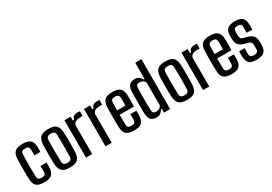

<svg xmlns="http://www.w3.org/2000/svg" viewBox="27 -1730 3774 2668"><g transform="rotate(-30 1914.0 -396.0)"><path d="M52 -134Q50 -167 49.5 -210Q49 -253 49 -299Q49 -345 49.5 -388Q50 -431 52 -464Q56 -541 94 -574.5Q132 -608 216 -608Q300 -608 338 -575.5Q376 -543 378 -468Q378 -448 378 -424.5Q378 -401 377 -386H280Q282 -407 281.5 -433Q281 -459 281 -478Q280 -508 265.5 -521Q251 -534 216 -534Q180 -534 165.5 -521Q151 -508 150 -478Q147 -385 147 -301Q147 -217 150 -124Q151 -92 166.5 -79Q182 -66 217 -66Q252 -66 266 -79.5Q280 -93 281 -124Q281 -144 281.5 -165Q282 -186 280 -216H377Q378 -201 378.5 -176Q379 -151 378 -134Q374 -58 337 -25Q300 8 217 8Q130 8 92.5 -25.5Q55 -59 52 -134Z M628 8Q538 8 501 -28Q464 -64 460 -148Q458 -184 457.5 -239Q457 -294 457.5 -351.5Q458 -409 460 -452Q465 -537 502 -572.5Q539 -608 628 -608Q719 -608 755 -571.5Q791 -535 795 -452Q797 -412 797.5 -357.5Q798 -303 797.5 -247.5Q797 -192 795 -148Q791 -64 754.5 -28Q718 8 628 8ZM628 -66Q666 -66 681.5 -80.5Q697 -95 698 -125Q701 -215 701 -299.5Q701 -384 698 -475Q697 -506 681 -520Q665 -534 628 -534Q591 -534 574.5 -519Q558 -504 557 -474Q554 -398 554 -307Q554 -216 558 -126Q559 -95 575 -80.5Q591 -66 628 -66Z M887 0V-600H986V-537H1005Q1014 -573 1036 -588Q1058 -603 1095 -603Q1106 -603 1116 -602Q1126 -601 1135 -601V-525H1097Q1049 -525 1022 -510.5Q995 -496 986 -460V0Z M1200 0V-600H1299V-537H1318Q1327 -573 1349 -588Q1371 -603 1408 -603Q1419 -603 1429 -602Q1439 -601 1448 -601V-525H1410Q1362 -525 1335 -510.5Q1308 -496 1299 -460V0Z M1721 -216H1818Q1819 -201 1819.5 -175.5Q1820 -150 1819 -134Q1815 -58 1779 -25Q1743 8 1659 8Q1571 8 1533.5 -25.5Q1496 -59 1493 -134Q1491 -167 1490.5 -210Q1490 -253 1490 -299Q1490 -345 1490.5 -388Q1491 -431 1493 -464Q1497 -542 1535.5 -575Q1574 -608 1658 -608Q1741 -608 1778.5 -574.5Q1816 -541 1819 -468Q1820 -456 1820 -425Q1820 -394 1820 -355.5Q1820 -317 1818 -282H1589Q1589 -243 1589.5 -204Q1590 -165 1591 -124Q1592 -92 1607.5 -79.5Q1623 -67 1658 -67Q1692 -67 1706 -79.5Q1720 -92 1722 -124Q1723 -139 1723 -163Q1723 -187 1721 -216ZM1658 -533Q1621 -533 1606.5 -519.5Q1592 -506 1591 -478Q1590 -447 1589.5 -416Q1589 -385 1589 -353H1722Q1723 -392 1723 -428.5Q1723 -465 1722 -478Q1720 -508 1705 -520.5Q1690 -533 1658 -533Z M2138 -800H2237V0H2138V-58H2121Q2103 -25 2079.5 -8.5Q2056 8 2014 8Q1956 8 1927.5 -24Q1899 -56 1896 -129Q1894 -179 1894 -241Q1894 -303 1894.5 -364Q1895 -425 1896 -471Q1899 -545 1929.5 -576.5Q1960 -608 2016 -608Q2058 -608 2081 -591.5Q2104 -575 2122 -542H2138ZM2051 -65Q2079 -65 2103 -78Q2127 -91 2138 -119V-481Q2127 -509 2103 -522Q2079 -535 2051 -535Q2022 -535 2009 -522Q1996 -509 1995 -481Q1993 -421 1992 -357.5Q1991 -294 1992 -233.5Q1993 -173 1995 -123Q1996 -91 2009.5 -78Q2023 -65 2051 -65Z M2506 8Q2416 8 2379 -28Q2342 -64 2338 -148Q2336 -184 2335.5 -239Q2335 -294 2335.5 -351.5Q2336 -409 2338 -452Q2343 -537 2380 -572.5Q2417 -608 2506 -608Q2597 -608 2633 -571.5Q2669 -535 2673 -452Q2675 -412 2675.5 -357.5Q2676 -303 2675.5 -247.5Q2675 -192 2673 -148Q2669 -64 2632.5 -28Q2596 8 2506 8ZM2506 -66Q2544 -66 2559.5 -80.5Q2575 -95 2576 -125Q2579 -215 2579 -299.5Q2579 -384 2576 -475Q2575 -506 2559 -520Q2543 -534 2506 -534Q2469 -534 2452.5 -519Q2436 -504 2435 -474Q2432 -398 2432 -307Q2432 -216 2436 -126Q2437 -95 2453 -80.5Q2469 -66 2506 -66Z M2765 0V-600H2864V-537H2883Q2892 -573 2914 -588Q2936 -603 2973 -603Q2984 -603 2994 -602Q3004 -601 3013 -601V-525H2975Q2927 -525 2900 -510.5Q2873 -496 2864 -460V0Z M3286 -216H3383Q3384 -201 3384.5 -175.5Q3385 -150 3384 -134Q3380 -58 3344 -25Q3308 8 3224 8Q3136 8 3098.5 -25.5Q3061 -59 3058 -134Q3056 -167 3055.5 -210Q3055 -253 3055 -299Q3055 -345 3055.5 -388Q3056 -431 3058 -464Q3062 -542 3100.5 -575Q3139 -608 3223 -608Q3306 -608 3343.5 -574.5Q3381 -541 3384 -468Q3385 -456 3385 -425Q3385 -394 3385 -355.5Q3385 -317 3383 -282H3154Q3154 -243 3154.5 -204Q3155 -165 3156 -124Q3157 -92 3172.5 -79.5Q3188 -67 3223 -67Q3257 -67 3271 -79.5Q3285 -92 3287 -124Q3288 -139 3288 -163Q3288 -187 3286 -216ZM3223 -533Q3186 -533 3171.5 -519.5Q3157 -506 3156 -478Q3155 -447 3154.5 -416Q3154 -385 3154 -353H3287Q3288 -392 3288 -428.5Q3288 -465 3287 -478Q3285 -508 3270 -520.5Q3255 -533 3223 -533Z M3620 8Q3538 8 3504 -25Q3470 -58 3467 -134Q3467 -157 3467 -177.5Q3467 -198 3468 -216H3556Q3555 -184 3555 -162Q3555 -140 3556 -124Q3556 -92 3571.5 -79Q3587 -66 3620 -66Q3657 -66 3673.5 -79Q3690 -92 3691 -124Q3691 -156 3691 -183Q3690 -213 3681 -228.5Q3672 -244 3646 -252L3586 -268Q3523 -286 3495 -318Q3467 -350 3466 -416Q3465 -443 3466 -464Q3467 -541 3502.5 -574.5Q3538 -608 3625 -608Q3707 -608 3741.5 -575.5Q3776 -543 3778 -467Q3779 -459 3779 -443.5Q3779 -428 3778.5 -412Q3778 -396 3777 -386H3687Q3688 -408 3688 -435Q3688 -462 3687 -478Q3686 -509 3673 -521.5Q3660 -534 3625 -534Q3591 -534 3577 -521.5Q3563 -509 3562 -478Q3562 -470 3561.5 -457Q3561 -444 3561 -426Q3562 -394 3570 -374.5Q3578 -355 3608 -348L3663 -334Q3724 -319 3753.5 -285.5Q3783 -252 3783 -187Q3783 -171 3783 -159Q3783 -147 3782 -132Q3781 -57 3744.5 -24.5Q3708 8 3620 8Z"/></g></svg>

Font: Big Shoulders Text SemiBold
Style: Regular
Weight: 600
Designer: Patric King
Foundry: XO Type Co
Version: Version 1.000; ttfautohint (v1.8.2)